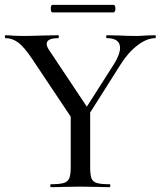

<svg xmlns="http://www.w3.org/2000/svg" viewBox="-22 -770 661 790"><path d="M472 -573Q472 -613 417 -613Q415 -613 415 -619Q415 -625 417 -625L466 -624Q506 -622 539 -622Q556 -622 580 -624L617 -625Q619 -625 619 -619Q619 -613 617 -613Q582 -613 543 -583Q504 -553 473 -503L325 -269L306 -285L448 -508Q472 -547 472 -573ZM1 -613Q-2 -613 -2 -619Q-2 -625 1 -625Q12 -625 36 -623L69 -622Q102 -622 160 -624L218 -625Q220 -625 220 -619Q220 -613 218 -613Q170 -613 170 -589Q170 -578 182 -561L344 -318L281 -272L110 -528Q78 -576 53.5 -594.5Q29 -613 1 -613ZM349 -319V-81Q349 -50 354.5 -36Q360 -22 376.5 -17Q393 -12 429 -12Q432 -12 432 -6Q432 0 429 0Q398 0 380 -1L308 -2L238 -1Q220 0 187 0Q185 0 185 -6Q185 -12 187 -12Q223 -12 240 -17Q257 -22 263 -36.5Q269 -51 269 -81V-310ZM187 -735Q187 -750 194 -750H445Q449 -750 451 -745.5Q453 -741 453 -735Q453 -729 451 -724Q449 -719 445 -719H194Q187 -719 187 -735Z"/></svg>

Font: Cormorant Garamond Medium
Style: Regular
Weight: 500
Designer: Christian Thalmann (Catharsis Fonts)
Foundry: Catharsis Fonts
Version: Version 4.000